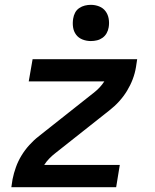

<svg xmlns="http://www.w3.org/2000/svg" viewBox="-20 -775 640 795"><path d="M27 0 32 -33Q37 -58 46 -83Q55 -108 69 -131Q83 -154 101.5 -174.5Q120 -195 142 -212L367 -390Q380 -400 391.5 -412Q403 -424 412 -438H99L115 -530H548L543 -497Q539 -472 529.5 -447Q520 -422 506 -399Q492 -376 473.5 -355.5Q455 -335 433 -318L208 -140Q195 -130 183.5 -118Q172 -106 163 -92H476L461 0ZM356 -605Q338 -605 321.5 -611.5Q305 -618 295 -631.5Q285 -645 282.5 -662.5Q280 -680 283 -698Q285 -711 291 -722.5Q297 -734 308 -741.5Q319 -749 331.5 -752Q344 -755 356 -755Q374 -755 390.5 -748.5Q407 -742 417 -728.5Q427 -715 430 -697.5Q433 -680 430 -662Q428 -649 421.5 -637.5Q415 -626 404.5 -618.5Q394 -611 381.5 -608Q369 -605 356 -605Z"/></svg>

Font: Iosevka Curly SmBdEx
Style: Italic
Weight: 600
Width: 7
Italic angle: -9°
Monospace: yes
Designer: Belleve Invis
Foundry: Belleve Invis
Version: Version 11.1.0; ttfautohint (v1.8.3)